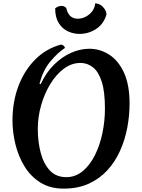

<svg xmlns="http://www.w3.org/2000/svg" viewBox="-20 -1093 842 1138"><path d="M357 25Q277 25 219.5 -11Q162 -47 125.5 -106.5Q89 -166 71.5 -237.5Q54 -309 54 -379Q54 -490 89.5 -583.5Q125 -677 190 -741.5Q255 -806 342 -829Q350 -828 357 -822Q364 -816 365 -809Q319 -778 277 -727Q235 -676 214 -597L221 -594Q253 -663 300 -709.5Q347 -756 401.5 -780Q456 -804 509 -804Q573 -804 627.5 -769Q682 -734 715 -662Q748 -590 748 -479Q748 -409 734.5 -337Q721 -265 692 -200Q663 -135 617 -84.5Q571 -34 506.5 -4.5Q442 25 357 25ZM373 -43Q427 -43 470 -78.5Q513 -114 542.5 -173Q572 -232 587 -304Q602 -376 602 -450Q602 -550 583 -609Q564 -668 531 -694Q498 -720 457 -720Q404 -720 358 -685.5Q312 -651 277.5 -594Q243 -537 223.5 -468Q204 -399 204 -330Q204 -252 221.5 -186.5Q239 -121 276 -82Q313 -43 373 -43ZM307 -1044Q315 -1050 324.5 -1054Q334 -1058 345 -1058Q362 -1058 373 -1045Q387 -982 441 -982Q464 -982 487 -993.5Q510 -1005 526 -1025.5Q542 -1046 544 -1073Q570 -1073 590.5 -1051.5Q611 -1030 611 -1007Q595 -951 550 -921.5Q505 -892 451 -892Q415 -892 382 -907.5Q349 -923 328 -956.5Q307 -990 307 -1044Z"/></svg>

Font: Merienda SemiBold
Style: Regular
Weight: 600
Designer: Eduardo Rodriguez Tunni
Foundry: Eduardo Rodriguez Tunni
Version: Version 2.001; ttfautohint (v1.8.4.7-5d5b)